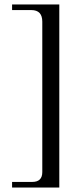

<svg xmlns="http://www.w3.org/2000/svg" viewBox="-20 -682 373 858"><path d="M124 131Q169 131 169 87V-585Q169 -637 120 -637H34V-662H245V156H34V131Z"/></svg>

Font: Klingon pIqaD Mandel
Style: Regular
Weight: 400
Width: 0
Designer: Mike Neff (qa'vaj)
Foundry: Mike Neff and Michael Everson
Version: Version 2.003